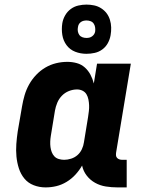

<svg xmlns="http://www.w3.org/2000/svg" viewBox="-20 -807 640 835"><path d="M178 8Q151 8 126.5 -1.5Q102 -11 86 -30.5Q70 -50 62 -75Q54 -100 51.5 -126.5Q49 -153 51 -180.5Q53 -208 57 -235L76 -345Q80 -369 87 -393Q94 -417 106.5 -439.5Q119 -462 137 -481Q155 -500 177 -513Q199 -526 223.5 -532Q248 -538 273 -538Q294 -538 314 -532.5Q334 -527 349 -513.5Q364 -500 373.5 -482Q383 -464 388 -444L402 -530H549L485 -144Q484 -137 484.5 -131Q485 -125 489 -120.5Q493 -116 499 -114Q505 -112 511 -112H531V8H491Q465 8 440 4Q415 0 393.5 -12Q372 -24 357 -43.5Q342 -63 337 -87Q325 -66 308 -47.5Q291 -29 269.5 -16Q248 -3 225 2.5Q202 8 178 8ZM259 -112Q274 -112 289.5 -117Q305 -122 317 -132.5Q329 -143 336 -158Q343 -173 345 -188L363 -298Q365 -311 366.5 -324Q368 -337 367.5 -349.5Q367 -362 364.5 -374.5Q362 -387 356 -397Q350 -407 339 -412.5Q328 -418 315 -418Q297 -418 279.5 -411Q262 -404 249 -390.5Q236 -377 229 -360Q222 -343 219 -326L201 -216Q199 -204 198.5 -191.5Q198 -179 199.5 -167.5Q201 -156 205 -145.5Q209 -135 216.5 -127Q224 -119 235.5 -115.5Q247 -112 259 -112ZM356 -573Q330 -573 307 -582Q284 -591 269.5 -610.5Q255 -630 251 -655Q247 -680 251 -706Q254 -724 263.5 -740.5Q273 -757 288 -768Q303 -779 321 -783Q339 -787 356 -787Q373 -787 389.5 -783.5Q406 -780 420 -771Q434 -762 443.5 -749.5Q453 -737 458 -721Q463 -705 463.5 -688Q464 -671 461 -654Q458 -636 449 -619.5Q440 -603 425 -592Q410 -581 392 -577Q374 -573 356 -573ZM356 -642Q363 -642 369 -643.5Q375 -645 380.5 -649Q386 -653 389.5 -658.5Q393 -664 394 -671Q395 -680 393.5 -689Q392 -698 387 -705Q382 -712 373.5 -715Q365 -718 356 -718Q350 -718 343.5 -716.5Q337 -715 331.5 -711Q326 -707 323 -701.5Q320 -696 319 -689Q317 -680 318.5 -671Q320 -662 325 -655Q330 -648 338.5 -645Q347 -642 356 -642Z"/></svg>

Font: Iosevka Curly Slab HvEx
Style: Italic
Weight: 900
Width: 7
Italic angle: -9°
Monospace: yes
Designer: Belleve Invis
Foundry: Belleve Invis
Version: Version 11.1.0; ttfautohint (v1.8.3)